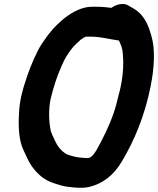

<svg xmlns="http://www.w3.org/2000/svg" viewBox="-20 -716 782 951"><path d="M452.5 -533.5C457.6 -533.5 463.7 -532.9 471.2 -531.7L496.4 -527.7C521.2 -523.4 541.4 -519.1 568.8 -515.3C579.3 -494.4 586.7 -476.4 588.5 -448.6C592.9 -402.1 590.4 -350 578.4 -290C575.5 -275.5 572 -261.1 567.4 -244.8C560 -213.9 552.1 -181.5 542.6 -154.9C519.5 -88.8 488.5 -26.8 456.4 30.2C440.6 53.9 427.8 70.5 405.7 66.7C405.3 66.6 404.4 66.5 403.7 66.5C387.9 66.5 388.3 65.1 369.6 63.6L356.9 61.7C340.2 57.8 318.9 52.6 304.9 45C283.5 31 265.6 10.4 254.4 -14.8L237.6 -50.9C234.2 -58.1 231.7 -66.3 229.9 -76.5C222.6 -113.3 219.8 -170.7 230.2 -223.7C245.4 -285.9 260 -332.4 284.6 -388.1C302.2 -429.2 312 -442.9 333.3 -472.1C345.6 -488.8 362.8 -504.2 379.4 -519.1C389.3 -526.4 402.1 -534.5 406.7 -534.5H430.7C437.2 -534.5 444.6 -533.5 452.5 -533.5ZM460.3 -682.5H436.3C420.3 -682.5 404 -679.9 387.8 -674.9C335.8 -658.6 294.1 -624.3 257.9 -588.9C229.5 -560.7 208.4 -530.4 186 -497.3C162.2 -461.3 131.8 -389.8 116.2 -343.7C93.8 -278.1 76.6 -222.7 74 -152.1C70.2 -81.4 73.8 -17.3 98.3 32C110.1 57.3 121.9 85 138.1 108.4C165.3 144.9 194.7 173.9 245.3 191C270.5 198.6 293.9 208.1 325.9 210.4C351.4 213.4 385.7 216.7 415.4 211.2C491 195.1 544.4 149.2 582.5 85.6C645.6 -19.5 697 -142.6 726.2 -289C744.8 -382.2 749.5 -472.8 729.7 -538.6C721.8 -564.8 717.6 -580.1 705 -605.3C685.8 -641.6 663 -663.7 625 -683.2L615.5 -689C590.4 -704.4 553.8 -693.4 531.8 -677.1C509.9 -679.9 485.7 -682.5 460.3 -682.5Z"/></svg>

Font: Smoothie
Style: SeBdIt
Weight: 600
Foundry: Cannot Into Space Fonts
Version: Version 0.8